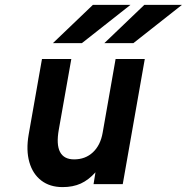

<svg xmlns="http://www.w3.org/2000/svg" viewBox="-20 -752 763 784"><path d="M235.6 12Q183.5 12 148.5 -14.9Q113.5 -41.8 99.8 -90.1Q86 -138.4 97 -202.2L151.4 -511H271.2L220.2 -223.2Q209.2 -162 225.1 -131.6Q241 -101.2 282.6 -101.2Q328.5 -101.2 359.4 -130.1Q390.3 -159 399.2 -210.2L452 -511H571.2L481.2 0H362L369.8 -48.4Q341.7 -17 309.8 -2.5Q277.9 12 235.6 12ZM406.2 -576 569.2 -732H722.8L524.8 -576ZM196.2 -576 359.2 -732H512.6L314.6 -576Z"/></svg>

Font: Overpass
Style: Italic
Weight: 400
Italic angle: -10°
Designer: Delve Withrington, Dave Bailey, Thomas Jockin
Foundry: Delve Fonts LLC
Version: Version 4.000